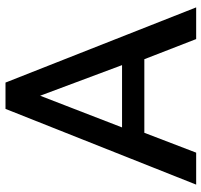

<svg xmlns="http://www.w3.org/2000/svg" viewBox="-38 -712 750 715"><g transform="rotate(-90 337.5 -355.0)"><path d="M289 -710H387L667 0H549L474 -193H200L126 0H7ZM452 -276 338 -581 220 -276Z"/></g></svg>

Font: IngvarSans
Style: Regular
Weight: 600
Version: Version 3.000